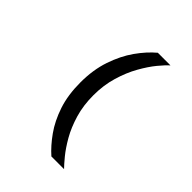

<svg xmlns="http://www.w3.org/2000/svg" viewBox="-236 -835 1088 1088"><g transform="rotate(45 308.0 -291.0)"><path d="M371.5 130Q326 90 284.8 32Q243.5 -26 217.2 -104.2Q191 -182.5 191 -283.5Q191 -384 218.8 -466Q246.5 -548 290.2 -609.8Q334 -671.5 382.5 -712H484Q463 -694 431.2 -655.5Q399.5 -617 368 -561.2Q336.5 -505.5 315.5 -435Q294.5 -364.5 294.5 -283.5Q294.5 -202 314.8 -134Q335 -66 365.2 -13.2Q395.5 39.5 425.2 75.8Q455 112 473 130Z"/></g></svg>

Font: Overpass Mono SemiBold
Style: Regular
Weight: 600
Monospace: yes
Designer: Delve Withrington, Dave Bailey
Foundry: Delve Fonts LLC
Version: Version 4.000